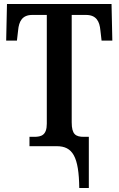

<svg xmlns="http://www.w3.org/2000/svg" viewBox="-20 -734 595 964"><path d="M378 210H426V-47H401C360 -47 340 -59 340 -120V-659H412C464 -659 480 -626 484 -582L490 -530H544L540 -714H15L11 -530H65L71 -582C75 -626 91 -659 142 -659H215V-113C215 -55 187 -47 152 -47H128V0H265C345 0 376 53 378 210Z"/></svg>

Font: Noto Serif Condensed Semi
Style: Regular
Weight: 600
Width: 3
Designer: Monotype Design Team
Foundry: Monotype Imaging Inc.
Version: Version 1.002